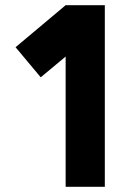

<svg xmlns="http://www.w3.org/2000/svg" viewBox="-20 -720 511 740"><path d="M233 -700 40 -538 137 -422 233 -502V0H384V-700Z"/></svg>

Font: Unageo
Style: ExtraBold
Weight: 800
Designer: Richard Sepsi
Foundry: Richard Sepsi
Version: Version 2.000